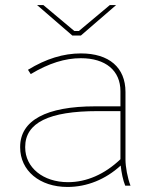

<svg xmlns="http://www.w3.org/2000/svg" viewBox="-20 -737 613 762"><path d="M267 -596H301L441 -717H416L293 -614H275L152 -717H127ZM248 5C325 5 399 -25 459 -80C462 -52 468 -22 477 0H498C486 -31 478 -75 478 -104V-372C478 -469 413 -525 301 -525C232 -525 163 -504 91 -460L102 -443C174 -486 238 -506 301 -506C399 -506 458 -457 458 -375V-315H358C163 -315 60 -259 60 -154V-152C60 -60 137 5 248 5ZM250 -14C151 -14 80 -72 80 -152V-154C80 -250 175 -296 367 -296H458V-105C395 -45 323 -14 250 -14Z"/></svg>

Font: Fixel Display Thin
Style: Regular
Weight: 100
Designer: AlfaBravo + MacPaw
Foundry: Kyrylo Tkachov, Marchela Mozhyna, Serhii Makarenko, Maria Weinstein, Zakhar Kryvoshyya
Version: Version 1.211